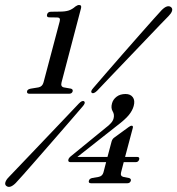

<svg xmlns="http://www.w3.org/2000/svg" viewBox="-20 -734 710 769"><path d="M177.5 -664.5Q165.5 -664.5 168.5 -676Q171.5 -687 184.5 -687L219.5 -687.5Q241.5 -687.5 255.2 -692Q269 -696.5 282 -708Q290.5 -714 296.5 -714Q308 -714 304.5 -701L226.5 -404Q222 -387 235.5 -384L264 -379Q273 -376.5 271 -368Q268 -358.5 256.5 -358.5H98.5Q86 -358.5 88.5 -369Q90 -376.5 103.5 -379L134 -384Q150 -387 154.5 -404.5L219 -648Q223.5 -664 209.5 -664ZM427 -167.5Q430 -177.5 437 -182.5L494.5 -224.5Q502.5 -230.5 507 -230.5Q514 -230.5 512 -222L481 -105.5H529Q540 -105.5 537.5 -95.5Q534.5 -84.5 523 -84.5H475.5L465 -44Q461 -28.5 474 -25.5L497 -21Q506 -18 504 -10Q501 0 489.5 0H345.5Q333 0 336 -10Q338 -18.5 349 -21L375 -25.5Q390.5 -28.5 394.5 -44L405 -84.5H263Q251 -84.5 254 -95.5Q256 -102.5 266 -110L402.5 -221.5Q416 -231.5 424.2 -240.8Q432.5 -250 435 -260Q439 -275.5 431.2 -288.2Q423.5 -301 428.5 -319.5Q432.5 -335.5 446.8 -346.5Q461 -357.5 483 -357.5Q502.5 -357.5 512 -344.5Q521.5 -331.5 515.5 -309.5Q510.5 -291 495.8 -273Q481 -255 448.5 -230.5L290 -105.5H410.5ZM368.5 -370Q354 -356.5 347.5 -362.5Q341 -367.5 354 -382Q374 -405.5 405 -441.2Q436 -477 471 -517Q506 -557 538.8 -594.2Q571.5 -631.5 595.5 -658.2Q619.5 -685 627.5 -693.5Q651 -717 665.5 -705Q672 -699 668.8 -689.5Q665.5 -680 655 -669.5Q647 -661.5 622.2 -635.8Q597.5 -610 563.2 -574Q529 -538 492 -499.5Q455 -461 422.2 -426.5Q389.5 -392 368.5 -370ZM296 -319.5Q309.5 -333.5 317 -328Q324 -322 310.5 -307Q292 -285.5 261.8 -250.5Q231.5 -215.5 197 -175.8Q162.5 -136 130 -99Q97.5 -62 74 -35.2Q50.5 -8.5 43 -1Q19.5 22.5 5 10.5Q-1.5 5 1.8 -4.8Q5 -14.5 15.5 -25Q23 -33 47.5 -58.5Q72 -84 106 -119.8Q140 -155.5 176.5 -193.8Q213 -232 244.8 -265.5Q276.5 -299 296 -319.5Z"/></svg>

Font: Fraunces 144pt S050
Style: Italic
Weight: 400
Italic angle: -16°
Version: Version 1.000; ttfautohint (v1.8.3)